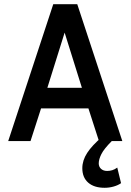

<svg xmlns="http://www.w3.org/2000/svg" viewBox="-20 -670 620 912"><path d="M19 0 233 -650H347L561 0H450L400 -155H175L125 0ZM205 -253H369L287 -515ZM477 222Q427 222 399 197.5Q371 173 371 129Q371 92 394 56.5Q417 21 465 -20L511 0Q474 37 461.5 62Q449 87 449 106Q449 122 460 132Q471 142 489 142Q501 142 513 138.5Q525 135 537 126L555 200Q541 210 520 216Q499 222 477 222Z"/></svg>

Font: Sometype Mono SemiBold
Style: Regular
Weight: 600
Designer: Ryoichi Tsunekawa
Foundry: Dharma Type
Version: Version 1.001